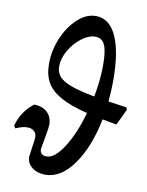

<svg xmlns="http://www.w3.org/2000/svg" viewBox="-84 -795 662 864"><g transform="rotate(10 247.0 -363.5)"><path d="M459 -270 394 -282Q368 -152 311 -72Q254 8 183 8Q146 8 122 -11Q98 -30 98 -59L99 -68L109 -141Q112 -163 100.5 -175.5Q89 -188 67 -188Q45 -188 14 -174L7 -186Q25 -252 79 -294Q117 -294 139.5 -273Q162 -252 162 -216Q162 -210 160 -194L145 -109Q144 -106 144 -101Q144 -88 152 -81Q160 -74 174 -74Q212 -74 252.5 -138Q293 -202 320 -298Q243 -317 198 -342Q153 -367 133 -401.5Q113 -436 113 -487Q113 -548 137.5 -605.5Q162 -663 201.5 -699Q241 -735 284 -735Q346 -735 378.5 -664.5Q411 -594 411 -461Q411 -416 406 -366L490 -354L494 -343ZM339 -377Q354 -451 354 -524Q354 -588 341 -615.5Q328 -643 298 -643Q268 -643 235.5 -618.5Q203 -594 181.5 -556.5Q160 -519 160 -483Q160 -456 176 -437.5Q192 -419 230.5 -404.5Q269 -390 339 -377Z"/></g></svg>

Font: Alegreya Medium
Style: Italic
Weight: 500
Italic angle: -7°
Designer: Juan Pablo del Peral
Foundry: Huerta Tipografica
Version: Version 2.008; ttfautohint (v1.8)